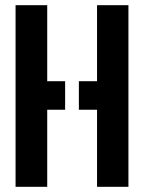

<svg xmlns="http://www.w3.org/2000/svg" viewBox="-20 -720 555 740"><path d="M354 0V-297H284V-407H354V-700H475V0ZM40 0V-700H162V-407H231V-297H162V0Z"/></svg>

Font: Stick No Bills
Style: Bold
Weight: 700
Version: Version 2.000